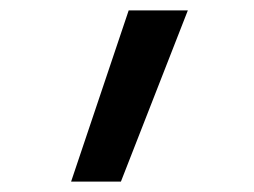

<svg xmlns="http://www.w3.org/2000/svg" viewBox="-20 -792 490 370"><path d="M117 -442 228 -772H342L213 -442Z"/></svg>

Font: Iosevka Etoile Medium
Style: Regular
Weight: 500
Designer: Belleve Invis
Foundry: Belleve Invis
Version: Version 22.1.2; ttfautohint (v1.8.4)